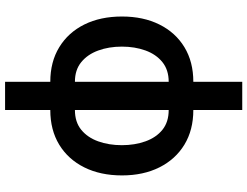

<svg xmlns="http://www.w3.org/2000/svg" viewBox="-129 -642 975 757"><g transform="rotate(-90 358.5 -263.5)"><path d="M303.2 11.2Q224.6 11.2 166.7 -23.9Q108.9 -59.1 77.1 -122.6Q45.4 -186 45.4 -270Q45.4 -355 77.1 -418.7Q108.9 -482.4 166.7 -517.6Q224.6 -552.7 303.2 -552.7H414.6Q493.2 -552.7 551 -517.3Q608.9 -481.9 640.4 -418.5Q671.9 -355 671.9 -270Q671.9 -186 640.4 -122.6Q608.9 -59.1 551 -23.9Q493.2 11.2 414.6 11.2ZM303.2 -85.9H414.6Q461.4 -85.9 492.2 -110.8Q522.9 -135.7 538.1 -177.7Q553.2 -219.7 553.2 -270.5Q553.2 -321.8 537.8 -363.8Q522.5 -405.8 491.9 -430.7Q461.4 -455.6 414.6 -455.6H303.2Q255.9 -455.6 225.3 -430.7Q194.8 -405.8 179.7 -363.8Q164.6 -321.8 164.6 -270.5Q164.6 -219.7 179.7 -177.5Q194.8 -135.3 225.3 -110.6Q255.9 -85.9 303.2 -85.9ZM303.2 204.1V-731H414.6V204.1Z"/></g></svg>

Font: Inter Cardless
Style: Medium
Weight: 500
Designer: Rasmus Andersson
Foundry: rsms
Version: Version 4.001;git-9221beed3